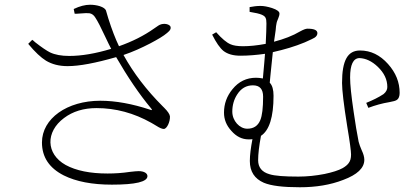

<svg xmlns="http://www.w3.org/2000/svg" viewBox="-20 -763 1764 810"><path d="M452 16C552 16 602 4 602 -20C602 -32 588 -41 565 -41C558 -41 546 -40 529 -38C496 -33 465 -31 434 -31C360 -31 301 -43 257 -67C173 -114 172 -207 250 -265C287 -293 333 -307 387 -307C468 -307 545 -286 618 -245C624 -242 631 -237 640 -232C654 -223 664 -219 671 -219C684 -219 698 -249 697 -272C696 -281 688 -293 673 -308C670 -311 668 -313 666 -315C598 -383 543 -455 501 -531C540 -544 577 -561 614 -580C646 -597 670 -611 685 -624C699 -635 703 -644 698 -653C689 -664 664 -666 648 -655C644 -652 638 -648 629 -642C588 -613 539 -588 482 -568C467 -599 452 -638 437 -685C432 -701 429 -712 427 -719C424 -726 416 -732 401 -737C388 -741 374 -743 360 -743C339 -743 316 -737 291 -725L295 -705C300 -705 308 -705 317 -706C338 -708 351 -708 358 -707C368 -705 376 -699 382 -689C392 -674 406 -647 424 -608C435 -585 443 -568 449 -557C383 -537 324 -527 272 -527C239 -527 212 -532 191 -542C177 -549 156 -563 128 -585C123 -590 119 -593 116 -595L99 -578C128 -543 153 -520 174 -507C199 -492 229 -484 265 -484C315 -484 383 -497 470 -522C518 -439 567 -366 618 -305C623 -298 622 -297 614 -300C538 -325 468 -338 403 -338C263 -338 157 -263 157 -162C157 -100 188 -54 249 -23C301 3 369 16 452 16Z M1245 27C1313 27 1374 17 1428 -4C1487 -26 1517 -54 1517 -89C1517 -101 1513 -114 1506 -129C1500 -142 1496 -154 1493 -165C1486 -200 1479 -242 1472 -291C1462 -358 1457 -407 1457 -436C1457 -490 1470 -517 1496 -518C1523 -517 1549 -505 1574 -481C1601 -455 1614 -427 1614 -396C1614 -385 1609 -375 1598 -366C1577 -352 1552 -340 1525 -329L1534 -308C1563 -319 1592 -327 1622 -332C1639 -335 1650 -338 1655 -342C1662 -347 1666 -357 1666 -371C1666 -416 1650 -456 1617 -493C1583 -531 1544 -550 1499 -550C1447 -550 1423 -509 1423 -413C1423 -384 1430 -322 1445 -229C1456 -164 1461 -125 1461 -111C1461 -96 1458 -84 1451 -75C1446 -68 1438 -61 1426 -54C1408 -44 1382 -36 1349 -29C1313 -22 1276 -18 1239 -18C1180 -18 1139 -21 1117 -28C1085 -37 1069 -57 1069 -87C1069 -113 1073 -147 1081 -190C1116 -213 1134 -269 1134 -359C1134 -384 1129 -403 1118 -414C1119 -429 1122 -453 1125 -485C1128 -511 1130 -530 1131 -543C1180 -554 1224 -567 1265 -584C1268 -585 1271 -587 1276 -589C1292 -596 1302 -601 1307 -604C1315 -609 1319 -616 1319 -623C1319 -636 1305 -642 1277 -642C1270 -642 1260 -638 1247 -631C1215 -612 1178 -598 1136 -587C1138 -599 1140 -615 1143 -636C1144 -649 1145 -658 1146 -661C1147 -669 1150 -677 1154 -686C1157 -693 1159 -700 1159 -706C1159 -714 1149 -722 1128 -729C1109 -735 1093 -738 1079 -738C1064 -738 1048 -736 1033 -733V-713C1058 -709 1075 -705 1084 -701C1100 -694 1104 -687 1104 -664C1104 -646 1103 -617 1101 -578C1064 -571 1032 -568 1005 -568C982 -568 964 -571 953 -576C936 -583 916 -600 892 -627L875 -617C892 -583 908 -560 923 -548C940 -535 963 -528 994 -528C1028 -528 1063 -531 1098 -536C1097 -528 1096 -516 1095 -499C1092 -468 1090 -445 1089 -432C1079 -434 1069 -435 1060 -435C1020 -435 987 -419 961 -387C937 -358 925 -325 925 -288C925 -259 935 -234 956 -211C977 -187 1001 -175 1029 -175C1036 -175 1042 -175 1045 -176C1038 -139 1034 -109 1034 -84C1034 -39 1054 -9 1093 8C1124 21 1174 27 1245 27ZM1023 -220C991 -220 960 -253 960 -292C960 -319 967 -344 981 -365C997 -390 1019 -403 1047 -403C1076 -403 1090 -387 1090 -355C1090 -308 1086 -275 1078 -256C1068 -232 1050 -220 1023 -220Z"/></svg>

Font: AllPunType ExtraLight
Style: Regular
Weight: 280
Version: 1.0